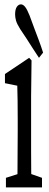

<svg xmlns="http://www.w3.org/2000/svg" viewBox="-20 -798 222 868"><path d="M6.8 49.3V5.9L84 -18.6H100.1L169.9 5.9V49.3ZM58.1 49.3Q59.1 22 59.1 -23.7Q59.1 -69.3 59.6 -117.7Q60.1 -166 60.1 -203.1V-259.8Q60.1 -309.1 59.6 -342Q59.1 -375 58.1 -410.6L2.4 -421.9V-463.4L111.8 -536.6L122.6 -524.9L120.6 -361.8V-203.1Q120.6 -165.5 120.6 -117.4Q120.6 -69.3 121.1 -24.2Q121.6 21 122.6 49.3ZM174.8 -560.1 156.2 -536.6Q142.1 -558.1 127.9 -579.8Q113.8 -601.6 100.1 -623.3Q86.4 -645 71.3 -666.5Q56.2 -690.4 52.2 -705.6Q48.3 -720.7 48.3 -732.4Q48.3 -756.3 56.2 -767.3Q64 -778.3 74.7 -778.3Q84 -778.3 93 -767.6Q102.1 -756.8 113.3 -729Q124 -699.7 134.5 -671.6Q145 -643.6 155.3 -616.5Q165.5 -589.4 174.8 -560.1Z"/></svg>

Font: Scarab Serif
Style: Condensed
Weight: 400
Designer: John Roberts
Foundry: Scarab
Version: 1.0